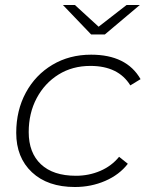

<svg xmlns="http://www.w3.org/2000/svg" viewBox="-20 -745 595 769"><path d="M280 4Q171 4 108 -55Q45 -114 45 -213Q45 -303 83.5 -374Q122 -445 190 -485.5Q258 -526 345 -526Q487 -526 543 -428L502 -403Q454 -481 342 -481Q270 -481 214.5 -446.5Q159 -412 127 -352Q95 -292 95 -216Q95 -133 144 -87Q193 -41 284 -41Q336 -41 381.5 -60.5Q427 -80 457 -117L492 -89Q458 -45 401.5 -20.5Q345 4 280 4ZM345 -607 232 -725H280L375 -638L487 -725H540L400 -607Z"/></svg>

Font: Montserrat Light
Style: Italic
Weight: 300
Italic angle: -11.3°
Designer: Julieta Ulanovsky
Foundry: Julieta Ulanovsky
Version: Version 9.000; ttfautohint (v1.8.4.7-5d5b)